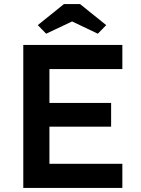

<svg xmlns="http://www.w3.org/2000/svg" viewBox="-20 -920 689 940"><path d="M94 0H579V-118H222V-300H524V-416H222V-582H579V-700H94ZM165 -797 206 -755 333 -815 459 -755 500 -797 372 -900H293Z"/></svg>

Font: Easer Grotesk Medium
Style: Regular
Weight: 500
Designer: Boardeaser, Bonnie Shaver-Troup, Thomas Jockin
Foundry: Lexend
Version: Version 1.001;Glyphs 3.1.2 (3151)